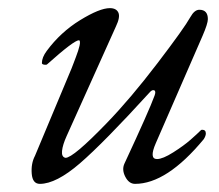

<svg xmlns="http://www.w3.org/2000/svg" viewBox="-20 -438 538 472"><path d="M286 -36Q347 -167 360 -203Q364 -214 359 -216Q354 -218 348 -211Q235 -87 176.5 -36.5Q118 14 78 14Q60 14 58 -11Q56 -36 66 -55L156 -270Q159 -278 161 -283Q163 -288 166.5 -297.5Q170 -307 172 -313Q174 -319 175.5 -325.5Q177 -332 176.5 -335.5Q176 -339 174 -339Q162 -339 96 -280Q94 -278 88.5 -279Q83 -280 83 -283Q83 -297 95 -313Q129 -359 177 -388.5Q225 -418 250 -418Q266 -418 271 -407Q276 -396 265 -373L144 -104Q134 -82 132.5 -67Q131 -52 141 -50Q160 -50 243 -136Q301 -196 367 -282.5Q433 -369 448 -396Q458 -414 470 -414Q491 -414 491 -391Q491 -380 478 -350L363 -86Q346 -47 366 -47Q380 -47 406 -63.5Q432 -80 448.5 -94.5Q465 -109 474 -118Q475 -119 477 -119Q486 -119 486 -110Q486 -104 481 -96Q390 14 312 14Q297 14 288 -3.5Q279 -21 286 -36Z"/></svg>

Font: EB Garamond 12
Style: Italic
Weight: 400
Italic angle: -17°
Version: Version 0.016; ttfautohint (v1.8.4)